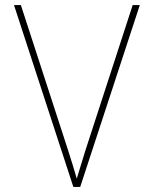

<svg xmlns="http://www.w3.org/2000/svg" viewBox="-20 -734 603 754"><path d="M268 0H295L529 -714H501L315 -142C301 -99 292 -65 282 -34H281C272 -65 262 -99 248 -142L62 -714H35Z"/></svg>

Font: Noto Sans Mono SemiCondensed Thin
Style: Regular
Weight: 100
Width: 4
Designer: Monotype Design Team
Foundry: Monotype Imaging Inc.
Version: Version 2.014